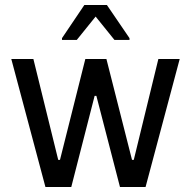

<svg xmlns="http://www.w3.org/2000/svg" viewBox="-20 -745 762 765"><path d="M161 0 25 -510H113L212 -108H219L320 -510H404L506 -108H513L611 -510H696L560 0H458L364 -363H357L264 0ZM227 -586V-593L316 -725H406L496 -593V-586H436L361 -679L286 -586Z"/></svg>

Font: Saira Semi Condensed
Style: Regular
Weight: 400
Width: 4
Designer: Hector Gatti with collaboration of the Omnibus-Type team
Foundry: Omnibus-Type
Version: Version 1.001; ttfautohint (v1.8)